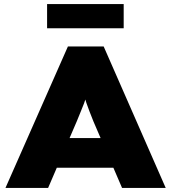

<svg xmlns="http://www.w3.org/2000/svg" viewBox="-20 -930 847 950"><path d="M7 0 316 -700H493L800 0H584L442 -330Q431 -358 422.5 -379.5Q414 -401 407.5 -420.5Q401 -440 395 -460.5Q389 -481 383 -506H421Q416 -480 409.5 -459Q403 -438 396 -419Q389 -400 380 -379Q371 -358 360 -330L218 0ZM158 -100 223 -247H586L632 -100ZM213 -790V-910H592V-790Z"/></svg>

Font: Lexend Exa Black
Style: Regular
Weight: 900
Designer: Bonnie Shaver-Troup, Thomas Jockin
Foundry: Lexend
Version: Version 1.007